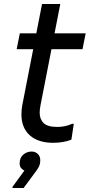

<svg xmlns="http://www.w3.org/2000/svg" viewBox="-20 -712 452 968"><path d="M248 8Q173 8 130.5 -29.5Q88 -67 88 -136Q88 -145 89 -157Q90 -169 92 -180L192 -692H284L184 -180Q182 -170 181 -160Q180 -150 180 -144Q180 -111 200 -91.5Q220 -72 268 -72Q309 -72 344 -88H352L340 -8Q324 -1 299.5 3.5Q275 8 248 8ZM64 -464 80 -544H412L396 -464ZM103 148Q95 145 87 136Q79 127 79 112Q79 83 97.5 67.5Q116 52 139 52Q158 52 170.5 64Q183 76 183 96Q183 118 173 134Q163 150 155 160L99 236H43V230Z"/></svg>

Font: Kufam
Style: Italic
Weight: 400
Italic angle: -11°
Designer: Artur Schmal
Foundry: Original Type
Version: Version 1.301; ttfautohint (v1.8.3)